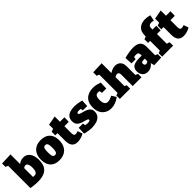

<svg xmlns="http://www.w3.org/2000/svg" viewBox="367 -2367 3954 3954"><g transform="rotate(-45 2344.0 -390.0)"><path d="M248 15Q205 15 155.5 10.5Q106 6 48 -4V-694L77 -643L-7 -675V-775L248 -785V-454L224 -483Q256 -515 297 -535Q338 -555 388 -555Q447 -555 491 -524.5Q535 -494 560 -433.5Q585 -373 585 -283Q585 -223 570.5 -169.5Q556 -116 519.5 -74.5Q483 -33 417 -9Q351 15 248 15ZM284 -125Q338 -125 357.5 -164Q377 -203 377 -267Q377 -310 369.5 -342Q362 -374 347 -392Q332 -410 307 -410Q289 -410 269 -400Q249 -390 225 -370L248 -427V-88L225 -133Q259 -125 284 -125Z M897 -555Q1025 -555 1094.5 -484Q1164 -413 1164 -280Q1164 -187 1129.5 -121Q1095 -55 1031 -20Q967 15 878 15Q750 15 682 -57Q614 -129 614 -261Q614 -354 647.5 -419.5Q681 -485 744 -520Q807 -555 897 -555ZM888 -415Q851 -415 836.5 -383Q822 -351 822 -270Q822 -189 836.5 -157Q851 -125 888 -125Q914 -125 928.5 -139.5Q943 -154 949.5 -186.5Q956 -219 956 -272Q956 -352 941 -383.5Q926 -415 888 -415Z M1410 15Q1326 15 1284.5 -35.5Q1243 -86 1243 -184V-434L1267 -410H1178V-515L1270 -548L1243 -515V-656L1444 -693V-515L1425 -540H1574L1571 -410H1425L1444 -434V-211Q1444 -168 1455.5 -149Q1467 -130 1494 -130Q1508 -130 1525.5 -134.5Q1543 -139 1565 -146L1601 -39Q1503 15 1410 15Z M1823 -397Q1823 -381 1843 -371Q1863 -361 1894.5 -353Q1926 -345 1961.5 -334Q1997 -323 2028.5 -305Q2060 -287 2080 -258Q2100 -229 2100 -183Q2100 -113 2063 -69.5Q2026 -26 1964 -5.5Q1902 15 1825 15Q1778 15 1727 7Q1676 -1 1623 -14L1629 -179H1753L1766 -100L1751 -127Q1768 -120 1790 -117Q1812 -114 1828 -114Q1846 -114 1862.5 -117Q1879 -120 1889 -126.5Q1899 -133 1899 -144Q1899 -161 1879.5 -170.5Q1860 -180 1828.5 -188Q1797 -196 1762.5 -206.5Q1728 -217 1696.5 -236Q1665 -255 1645.5 -287.5Q1626 -320 1626 -371Q1626 -437 1657.5 -477.5Q1689 -518 1744.5 -536.5Q1800 -555 1870 -555Q1920 -555 1971.5 -547.5Q2023 -540 2077 -526L2070 -372H1945L1927 -449L1953 -420Q1911 -429 1881 -429Q1855 -429 1839 -421.5Q1823 -414 1823 -397Z M2390 15Q2316 15 2256.5 -18Q2197 -51 2163 -114Q2129 -177 2129 -267Q2129 -352 2154.5 -407.5Q2180 -463 2222.5 -495.5Q2265 -528 2316 -541.5Q2367 -555 2419 -555Q2476 -555 2528 -541.5Q2580 -528 2608 -517L2603 -349H2478L2462 -419L2476 -411Q2470 -412 2455.5 -413.5Q2441 -415 2425 -415Q2391 -415 2371.5 -398Q2352 -381 2344.5 -350Q2337 -319 2337 -278Q2337 -228 2348.5 -195Q2360 -162 2382.5 -146Q2405 -130 2436 -130Q2463 -130 2496 -141Q2529 -152 2568 -174L2632 -75Q2573 -29 2512.5 -7Q2452 15 2390 15Z M2648 0V-100L2725 -130L2703 -103V-675L2725 -645L2648 -675V-775L2903 -785V-453L2858 -461Q2905 -508 2958.5 -531.5Q3012 -555 3061 -555Q3106 -555 3143 -535.5Q3180 -516 3201.5 -477Q3223 -438 3223 -380V-103L3207 -129L3278 -100V0H3023V-337Q3023 -372 3008 -388.5Q2993 -405 2970 -405Q2953 -405 2932 -395.5Q2911 -386 2890 -368L2903 -395V-99L2887 -126L2948 -100V0Z M3798 -97 3772 -136 3853 -100V0L3642 10L3617 -84L3629 -81Q3595 -34 3551.5 -9.5Q3508 15 3455 15Q3382 15 3339 -31Q3296 -77 3296 -154Q3296 -209 3320 -244Q3344 -279 3393.5 -296Q3443 -313 3520 -313H3608L3598 -303V-339Q3598 -377 3582 -393.5Q3566 -410 3530 -410Q3515 -410 3496 -408Q3477 -406 3456 -401L3471 -419L3455 -348H3335L3327 -515Q3405 -535 3469.5 -545Q3534 -555 3586 -555Q3693 -555 3745.5 -511Q3798 -467 3798 -376ZM3496 -178Q3496 -150 3508.5 -137Q3521 -124 3540 -124Q3556 -124 3573 -132.5Q3590 -141 3604 -157L3598 -135V-234L3609 -223H3553Q3522 -223 3509 -213Q3496 -203 3496 -178Z M3880 0V-100L3951 -128L3935 -109V-424L3951 -405H3875V-510L3956 -540L3935 -513V-558Q3935 -679 4001 -737Q4067 -795 4178 -795Q4210 -795 4242 -790Q4274 -785 4311 -775L4284 -644Q4268 -649 4250 -652.5Q4232 -656 4215 -656Q4183 -656 4159 -638.5Q4135 -621 4135 -574V-513L4111 -535H4245L4242 -405H4118L4135 -424V-110L4119 -128L4200 -100V0Z M4498 15Q4414 15 4372.5 -35.5Q4331 -86 4331 -184V-434L4355 -410H4266V-515L4358 -548L4331 -515V-656L4532 -693V-515L4513 -540H4662L4659 -410H4513L4532 -434V-211Q4532 -168 4543.5 -149Q4555 -130 4582 -130Q4596 -130 4613.5 -134.5Q4631 -139 4653 -146L4689 -39Q4591 15 4498 15Z"/></g></svg>

Font: Bitter Thin Black
Style: Regular
Weight: 900
Version: Version 3.020